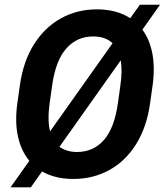

<svg xmlns="http://www.w3.org/2000/svg" viewBox="-20 -761 709 827"><path d="M593.3 -633.3Q624.5 -591.3 636.2 -530.5Q647.9 -469.7 637.2 -392.1L626.5 -316.4Q611.8 -212.4 565.9 -139.4Q520 -66.4 450.4 -28.3Q380.9 9.8 295.4 9.8Q217.8 9.8 161.1 -22.5L112.8 45.9H25.4L106.4 -68.4Q71.3 -110.4 57.4 -172.9Q43.5 -235.4 54.7 -316.4L65.4 -392.1Q80.1 -497.1 126.5 -570.3Q172.9 -643.6 242.7 -682.1Q312.5 -720.7 397 -720.7Q481.9 -720.7 541 -682.6L582.5 -740.7H669.4ZM193.8 -316.4Q183.6 -242.7 195.8 -195.3L464.8 -574.7Q434.6 -604 380.9 -604Q311.5 -604 265.6 -552.2Q219.7 -500.5 204.6 -393.1ZM487.8 -316.4 498.5 -393.1Q507.8 -457 500 -501L236.3 -128.9Q266.6 -106.4 312 -106.4Q382.8 -106.4 428 -158.4Q473.1 -210.4 487.8 -316.4Z"/></svg>

Font: Robert Sans ExtraBold
Style: Italic
Weight: 800
Italic angle: -8°
Designer: Christian Robertson (extended by Adam Twardoch)
Foundry: Google
Version: Version 12.135;April 2, 2019;FontCreator 11.5.0.2425 64-bit;